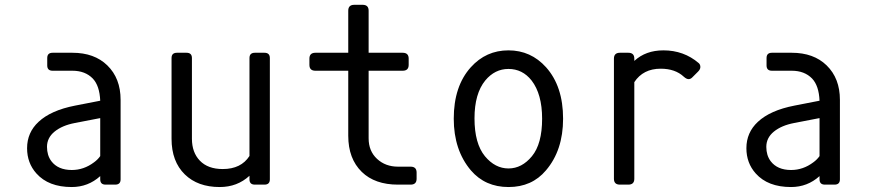

<svg xmlns="http://www.w3.org/2000/svg" viewBox="-20 -752 3556 782"><path d="M410.2 0Q388.2 0 388.2 -21.5V-34.7Q338.9 9.8 272 9.8Q177.7 9.8 128.4 -45.4Q90.3 -87.9 90.3 -148.4Q90.3 -212.4 137.2 -255.9Q187.5 -302.7 285.6 -321.8L388.2 -341.8Q385.7 -402.8 357.9 -432.1Q327.1 -463.9 274.9 -463.9H194.3Q172.4 -463.9 172.4 -485.4V-515.6Q172.4 -537.1 194.3 -537.1H274.9Q364.3 -537.1 417 -485.8Q471.2 -433.1 471.2 -345.2V-21.5Q471.2 0 449.2 0ZM189 -95.7Q216.3 -59.6 272.5 -59.6Q321.3 -59.6 362.8 -90.8Q377.9 -101.6 388.2 -116.2V-271L284.7 -251Q233.4 -241.2 202.4 -216.1Q171.4 -190.9 171.4 -153.8Q171.4 -119.6 189 -95.7Z M1057.1 0H1018.1Q996.1 0 996.1 -21.5V-36.1Q946.3 9.8 875 9.8Q785.6 9.8 732.9 -41.5Q678.7 -94.2 678.7 -187V-515.6Q678.7 -537.1 700.7 -537.1H739.7Q761.7 -537.1 761.7 -515.6V-187Q761.7 -131.3 793.9 -97.7Q826.7 -63.5 887.2 -63.5Q961.9 -63.5 996.1 -116.7V-515.6Q996.1 -537.1 1018.1 -537.1H1057.1Q1079.1 -537.1 1079.1 -515.6V-21.5Q1079.1 0 1057.1 0Z M1601.1 0Q1506.8 0 1453.6 -51.8Q1398.4 -105.5 1398.4 -199.2V-463.9H1264.6Q1240.2 -463.9 1240.2 -487.8V-513.2Q1240.2 -537.1 1264.6 -537.1H1398.4V-708.5Q1398.4 -732.4 1422.9 -732.4H1457Q1481.4 -732.4 1481.4 -708.5V-537.1H1620.1Q1644.5 -537.1 1644.5 -513.2V-487.8Q1644.5 -463.9 1620.1 -463.9H1481.4V-188.5Q1481.4 -136.7 1515.6 -105Q1549.8 -73.2 1601.1 -73.2H1652.3Q1676.8 -73.2 1676.8 -49.3V-23.9Q1676.8 0 1652.3 0Z M2146.5 -115.7Q2188 -166 2188 -268.6Q2188 -368.7 2145 -424.3Q2107.9 -471.2 2050.8 -471.2Q1995.6 -471.2 1956.5 -424.3Q1912.6 -370.6 1912.6 -270Q1912.6 -167.5 1955.1 -115.7Q1996.6 -65.9 2051 -65.9Q2105.5 -65.9 2146.5 -115.7ZM1897.9 -58.1Q1828.1 -140.6 1828.1 -268.6Q1828.1 -400.9 1897.5 -478Q1959.5 -546.9 2050.8 -546.9Q2142.1 -546.9 2204.1 -478Q2273.4 -400.4 2273.4 -268.6Q2273.4 -139.6 2203.6 -58.1Q2146.5 9.8 2051.3 9.8Q1956.1 9.8 1897.9 -58.1Z M2504.9 0Q2480.5 0 2480.5 -23.9V-513.2Q2480.5 -537.1 2504.9 -537.1H2539.1Q2563.5 -537.1 2563.5 -513.2V-503.9Q2609.9 -546.9 2682.1 -546.9Q2765.1 -546.9 2825.7 -495.1Q2832.5 -489.3 2832.5 -479Q2832.5 -469.7 2823.2 -460.4L2799.3 -436.5Q2792.5 -429.7 2784.7 -429.7Q2775.9 -429.7 2765.1 -439.5Q2730 -472.2 2670.9 -472.2Q2599.6 -472.2 2563.5 -417.5V-23.9Q2563.5 0 2539.1 0Z M3339.8 0Q3317.9 0 3317.9 -21.5V-34.7Q3268.6 9.8 3201.7 9.8Q3107.4 9.8 3058.1 -45.4Q3020 -87.9 3020 -148.4Q3020 -212.4 3066.9 -255.9Q3117.2 -302.7 3215.3 -321.8L3317.9 -341.8Q3315.4 -402.8 3287.6 -432.1Q3256.8 -463.9 3204.6 -463.9H3124Q3102.1 -463.9 3102.1 -485.4V-515.6Q3102.1 -537.1 3124 -537.1H3204.6Q3293.9 -537.1 3346.7 -485.8Q3400.9 -433.1 3400.9 -345.2V-21.5Q3400.9 0 3378.9 0ZM3118.7 -95.7Q3146 -59.6 3202.1 -59.6Q3251 -59.6 3292.5 -90.8Q3307.6 -101.6 3317.9 -116.2V-271L3214.4 -251Q3163.1 -241.2 3132.1 -216.1Q3101.1 -190.9 3101.1 -153.8Q3101.1 -119.6 3118.7 -95.7Z"/></svg>

Font: Simply Mono
Style: Book
Weight: 400
Designer: Wojciech Kalinowski "wmk69" (wmk69@o2.pl)
Foundry: Wojciech Kalinowski "wmk69" (wmk69@o2.pl)
Version: Version 1.0.0